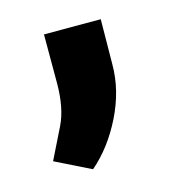

<svg xmlns="http://www.w3.org/2000/svg" viewBox="-60 -175 377 410"><g transform="rotate(-15 129.0 30.5)"><path d="M196.8 -121.6 195.8 -22Q195.8 34.7 168 91.1Q140.1 147.5 98.1 183.6L20 145Q36.6 111.8 54 76.2Q71.3 40.5 71.3 -14.2V-121.6Z"/></g></svg>

Font: Vazirmatn FD ExtraBold
Style: Regular
Weight: 800
Designer: Saber Rastikerdar
Foundry: Saber Rastikerdar
Version: Version 33.003